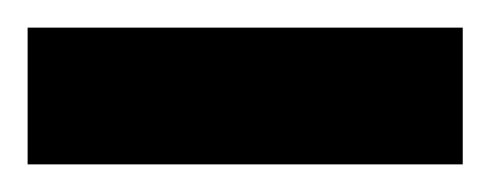

<svg xmlns="http://www.w3.org/2000/svg" viewBox="-44 -745 355 139"><path d="M-24 -626V-725H291V-626Z"/></svg>

Font: TypoPRO Titillium Text
Style: 800 wt
Weight: 800
Designer: Accademia di Belle Arti di Urbino and others
Foundry: Accademia di Belle Arti di Urbino and others.
Version: Version 25.000